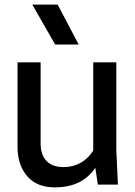

<svg xmlns="http://www.w3.org/2000/svg" viewBox="-20 -800 585 832"><path d="M230 -780 321 -607H219L120 -780ZM156 -530V-179Q156 -129 181.5 -102.5Q207 -76 255 -76Q337 -76 384 -147V-530H484V-150L491 0H404L393 -73Q336 12 218 12Q139 12 97.5 -37Q56 -86 56 -163V-530Z"/></svg>

Font: Coupeur_Texte
Style: Regular
Weight: 400
Designer: Léa Rolland
Version: Version 1.000;PS 001.000;hotconv 1.0.88;makeotf.lib2.5.64775